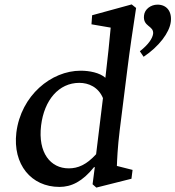

<svg xmlns="http://www.w3.org/2000/svg" viewBox="-20 -836 794 869"><path d="M416 13 575 -27 580 -67 509 -85C510 -110 512 -168 522 -248L556 -519C568 -616 581 -702 596 -800L576 -816L397 -767L394 -726L481 -711C479 -682 464 -541 457 -484C431 -507 385 -516 345 -516C212 -516 75 -404 54 -236C37 -92 121 10 249 10C303 10 353 -14 406 -80L409 -79L399 -2ZM166 -268C180 -383 246 -461 339 -461C381 -461 425 -442 446 -392L415 -138C371 -90 333 -74 291 -74C209 -74 151 -144 166 -268ZM613 -604 630 -579C699 -625 747 -688 753 -737C759 -786 733 -815 693 -815C662 -815 635 -794 632 -767C625 -714 677 -721 673 -683C670 -663 654 -636 613 -604Z"/></svg>

Font: TPK Tissa Web Medium
Style: Italic
Weight: 500
Italic angle: -7°
Designer: Jacques Le Bailly, Suppakit Chalermlarp | Katatrad Co.,Ltd.
Foundry: Jacques Le Bailly, Cadson Demak Co.,Ltd.
Version: Version 5.000;Glyphs 3.1.2 (3151)